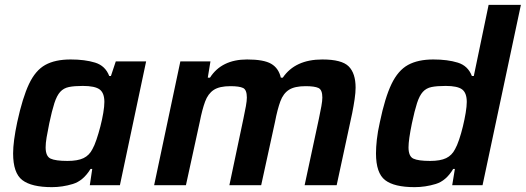

<svg xmlns="http://www.w3.org/2000/svg" viewBox="-20 -763 2166 791"><path d="M194 8Q110 8 72 -21Q34 -50 34 -131Q34 -180 51 -260Q73 -361 99.5 -417Q126 -473 166.5 -495.5Q207 -518 271 -518Q330 -518 372 -505Q414 -492 430 -450H437L457 -510H582L474 0H350L360 -67H353Q323 -18 280 -5Q237 8 194 8ZM258 -100Q300 -100 324 -111.5Q348 -123 361 -149Q369 -163 377.5 -188Q386 -213 393.5 -242Q401 -271 405.5 -298Q410 -325 410 -343Q410 -380 390.5 -394.5Q371 -409 321 -409Q286 -409 264 -404.5Q242 -400 228 -384.5Q214 -369 204 -338Q194 -307 183 -255Q176 -221 172 -197Q168 -173 168 -156Q168 -119 188.5 -109.5Q209 -100 258 -100Z M615 0 723 -510H847L836 -443H845Q893 -518 998 -518Q1067 -518 1097.5 -500Q1128 -482 1137 -443H1145Q1196 -518 1308 -518Q1388 -518 1416.5 -489.5Q1445 -461 1445 -402Q1445 -382 1441 -354.5Q1437 -327 1431 -297L1367 0H1235L1294 -275Q1300 -303 1304 -325.5Q1308 -348 1308 -361Q1308 -393 1292 -400.5Q1276 -408 1239 -408Q1194 -408 1170.5 -393Q1147 -378 1135 -345.5Q1123 -313 1113 -261L1056 0H925L983 -275Q989 -303 993 -325.5Q997 -348 997 -361Q997 -393 981.5 -400.5Q966 -408 929 -408Q884 -408 860.5 -392.5Q837 -377 825 -344.5Q813 -312 803 -261L746 0Z M1688 8Q1604 8 1566.5 -21Q1529 -50 1529 -131Q1529 -156 1532.5 -188Q1536 -220 1545 -260Q1566 -361 1593 -417Q1620 -473 1661 -495.5Q1702 -518 1765 -518Q1824 -518 1866 -505Q1908 -492 1924 -450H1932L1993 -743H2126L1968 0H1843L1854 -67H1847Q1818 -18 1775 -5Q1732 8 1688 8ZM1752 -100Q1794 -100 1818 -111.5Q1842 -123 1855 -149Q1863 -163 1871.5 -188Q1880 -213 1887 -242Q1894 -271 1898.5 -298Q1903 -325 1903 -343Q1903 -380 1884 -394.5Q1865 -409 1816 -409Q1780 -409 1758 -404.5Q1736 -400 1722 -384.5Q1708 -369 1698 -338Q1688 -307 1677 -255Q1663 -187 1663 -156Q1663 -119 1683 -109.5Q1703 -100 1752 -100Z"/></svg>

Font: Saira SemiBold
Style: Italic
Weight: 600
Italic angle: -12°
Designer: Hector Gatti with collaboration of the Omnibus-Type team
Foundry: Omnibus-Type
Version: Version 1.100; ttfautohint (v1.8.3)